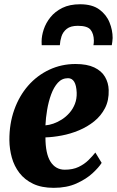

<svg xmlns="http://www.w3.org/2000/svg" viewBox="-20 -869 548 900"><path d="M456.5 -105.5Q443.5 -84.5 413.8 -57Q384 -29.5 338.5 -9Q293 11.5 232 11.5Q175 11.5 135.2 -7.5Q95.5 -26.5 71 -58.5Q46.5 -90.5 35.5 -130.2Q24.5 -170 24 -211.5Q23.5 -289 46.8 -354.2Q70 -419.5 112 -467.5Q154 -515.5 211 -542.2Q268 -569 334 -569Q388 -569 422 -552.8Q456 -536.5 472.2 -508.8Q488.5 -481 489.5 -447Q491 -398.5 472.2 -362.2Q453.5 -326 421.5 -300.2Q389.5 -274.5 350 -258Q310.5 -241.5 269.5 -233.8Q228.5 -226 193 -225Q193 -187.5 198.8 -159.2Q204.5 -131 216.2 -112Q228 -93 245 -83.2Q262 -73.5 283.5 -73.5Q321.5 -73.5 348.5 -86.5Q375.5 -99.5 394.5 -118.2Q413.5 -137 427 -154ZM299 -502.5Q270.5 -502.5 251.2 -481.2Q232 -460 219.8 -426.5Q207.5 -393 201 -354.5Q194.5 -316 193 -281.5Q210 -282.5 230.2 -289.5Q250.5 -296.5 270 -309Q289.5 -321.5 305.8 -340Q322 -358.5 331.2 -382.2Q340.5 -406 339.5 -435Q338 -469 327.8 -485.8Q317.5 -502.5 299 -502.5ZM175.5 -657Q175.5 -661.5 175.2 -665.5Q175 -669.5 175 -674.5Q175 -701 185 -731.2Q195 -761.5 216.5 -788.2Q238 -815 272.2 -832Q306.5 -849 355.5 -849Q412 -849 445.2 -824.8Q478.5 -800.5 493.2 -764.2Q508 -728 508 -691Q507.5 -682.5 506.5 -673.5Q505.5 -664.5 504 -657H418Q419 -662.5 419.5 -667.8Q420 -673 420 -679Q419.5 -710.5 404.8 -729.2Q390 -748 345 -748Q311 -748 293 -733.8Q275 -719.5 268.2 -698.2Q261.5 -677 260.5 -657Z"/></svg>

Font: Merriweather 24pt Black
Style: Italic
Weight: 900
Italic angle: -7.8°
Designer: Eben Sorkin
Foundry: Eben Sorkin
Version: Version 2.101